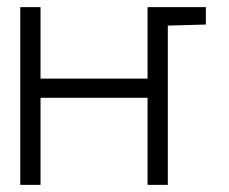

<svg xmlns="http://www.w3.org/2000/svg" viewBox="-20 -520 645 540"><path d="M421 -500V-448H452L559 -451V-500ZM395 -299H94V-500H37V0H94V-245H395V0H452V-500H395Z"/></svg>

Font: AdventPro_ExpandedRegular
Style: ExpandedRegular
Weight: 400
Width: 7
Designer: VivaRado, Andreas Kalpakidis
Foundry: VivaRado, Andreas Kalpakidis
Version: Version 3.000